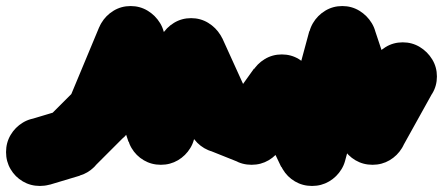

<svg xmlns="http://www.w3.org/2000/svg" viewBox="-82 -513 1465 635"><path d="M-62 -10Q-62 21 -47 46.5Q-32 72 -6.5 87Q19 102 50 102Q81 102 106.5 87Q132 72 147.5 46.5Q163 21 163 -10Q163 -41 147.5 -66.5Q132 -92 106.5 -107.5Q81 -123 50 -123Q19 -123 -6.5 -107.5Q-32 -92 -47 -66.5Q-62 -41 -62 -10Z M18 -118 82 98 182 68 118 -148Z M38 -40Q38 -9 53 16.5Q68 42 93.5 57Q119 72 150 72Q181 72 206.5 57Q232 42 247.5 16.5Q263 -9 263 -40Q263 -71 247.5 -96.5Q232 -122 206.5 -137.5Q181 -153 150 -153Q119 -153 93.5 -137.5Q68 -122 53 -96.5Q38 -71 38 -40Z M71 -119 229 39 329 -61 171 -219Z M138 -140Q138 -109 153 -83.5Q168 -58 193.5 -43Q219 -28 250 -28Q281 -28 306.5 -43Q332 -58 347.5 -83.5Q363 -109 363 -140Q363 -171 347.5 -196.5Q332 -222 306.5 -237.5Q281 -253 250 -253Q219 -253 193.5 -237.5Q168 -222 153 -196.5Q138 -171 138 -140Z M146 -183 354 -97 454 -337 246 -423Z M238 -380Q238 -349 253 -323.5Q268 -298 293.5 -283Q319 -268 350 -268Q381 -268 406.5 -283Q432 -298 447.5 -323.5Q463 -349 463 -380Q463 -411 447.5 -436.5Q432 -462 406.5 -477.5Q381 -493 350 -493Q319 -493 293.5 -477.5Q268 -462 253 -436.5Q238 -411 238 -380Z M457 -416 243 -344 343 -44 557 -116Z M338 -80Q338 -49 353 -23.5Q368 2 393.5 17Q419 32 450 32Q481 32 506.5 17Q532 2 547.5 -23.5Q563 -49 563 -80Q563 -111 547.5 -136.5Q532 -162 506.5 -177.5Q481 -193 450 -193Q419 -193 393.5 -177.5Q368 -162 353 -136.5Q338 -111 338 -80Z M345 -120 555 -40 655 -300 445 -380Z M438 -340Q438 -309 453 -283.5Q468 -258 493.5 -243Q519 -228 550 -228Q581 -228 606.5 -243Q632 -258 647.5 -283.5Q663 -309 663 -340Q663 -371 647.5 -396.5Q632 -422 606.5 -437.5Q581 -453 550 -453Q519 -453 493.5 -437.5Q468 -422 453 -396.5Q438 -371 438 -340Z M653 -387 447 -293 547 -73 753 -167Z M538 -120Q538 -89 553 -63.5Q568 -38 593.5 -23Q619 -8 650 -8Q681 -8 706.5 -23Q732 -38 747.5 -63.5Q763 -89 763 -120Q763 -151 747.5 -176.5Q732 -202 706.5 -217.5Q681 -233 650 -233Q619 -233 593.5 -217.5Q568 -202 553 -176.5Q538 -151 538 -120Z M691 -224 609 -16 709 24 791 -184Z M638 -80Q638 -49 653 -23.5Q668 2 693.5 17Q719 32 750 32Q781 32 806.5 17Q832 2 847.5 -23.5Q863 -49 863 -80Q863 -111 847.5 -136.5Q832 -162 806.5 -177.5Q781 -193 750 -193Q719 -193 693.5 -177.5Q668 -162 653 -136.5Q638 -111 638 -80Z M658 -146 842 -14 942 -154 758 -286Z M738 -220Q738 -189 753 -163.5Q768 -138 793.5 -123Q819 -108 850 -108Q881 -108 906.5 -123Q932 -138 947.5 -163.5Q963 -189 963 -220Q963 -251 947.5 -276.5Q932 -302 906.5 -317.5Q881 -333 850 -333Q819 -333 793.5 -317.5Q768 -302 753 -276.5Q738 -251 738 -220Z M952 -269 748 -171 848 39 1052 -59Z M838 -10Q838 21 853 46.5Q868 72 893.5 87Q919 102 950 102Q981 102 1006.5 87Q1032 72 1047.5 46.5Q1063 21 1063 -10Q1063 -41 1047.5 -66.5Q1032 -92 1006.5 -107.5Q981 -123 950 -123Q919 -123 893.5 -107.5Q868 -92 853 -66.5Q838 -41 838 -10Z M841 -40 1059 20 1159 -350 941 -410Z M938 -380Q938 -349 953 -323.5Q968 -298 993.5 -283Q1019 -268 1050 -268Q1081 -268 1106.5 -283Q1132 -298 1147.5 -323.5Q1163 -349 1163 -380Q1163 -411 1147.5 -436.5Q1132 -462 1106.5 -477.5Q1081 -493 1050 -493Q1019 -493 993.5 -477.5Q968 -462 953 -436.5Q938 -411 938 -380Z M1157 -416 943 -344 1043 -44 1257 -116Z M1038 -80Q1038 -49 1053 -23.5Q1068 2 1093.5 17Q1119 32 1150 32Q1181 32 1206.5 17Q1232 2 1247.5 -23.5Q1263 -49 1263 -80Q1263 -111 1247.5 -136.5Q1232 -162 1206.5 -177.5Q1181 -193 1150 -193Q1119 -193 1093.5 -177.5Q1068 -162 1053 -136.5Q1038 -111 1038 -80Z M1052 -135 1248 -25 1348 -205 1152 -315Z M1138 -260Q1138 -229 1153 -203.5Q1168 -178 1193.5 -163Q1219 -148 1250 -148Q1281 -148 1306.5 -163Q1332 -178 1347.5 -203.5Q1363 -229 1363 -260Q1363 -291 1347.5 -316.5Q1332 -342 1306.5 -357.5Q1281 -373 1250 -373Q1219 -373 1193.5 -357.5Q1168 -342 1153 -316.5Q1138 -291 1138 -260Z"/></svg>

Font: Linefont Black
Style: Regular
Weight: 900
Monospace: yes
Version: Version 3.002;gftools[0.9.33]